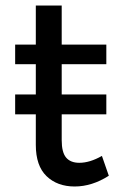

<svg xmlns="http://www.w3.org/2000/svg" viewBox="-20 -673 437 697"><path d="M350 -107 375 -35Q314 4 251 4Q188 4 149 -33.5Q110 -71 110 -147V-258H35V-330H110V-440H35V-511H110V-653H204V-511H366V-440H204V-330H366V-258H204V-164Q204 -120 220 -101Q236 -82 268 -82Q306 -82 350 -107Z"/></svg>

Font: Montserrat arm
Style: Regular
Weight: 400
Designer: Julieta Ulanovsky
Foundry: Julieta Ulanovsky
Version: Version 6.000;PS 006.000;hotconv 1.0.88;makeotf.lib2.5.64775